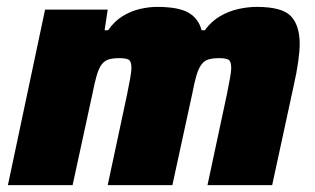

<svg xmlns="http://www.w3.org/2000/svg" viewBox="-20 -538 916 558"><path d="M3 0 111 -510H293L284 -450H294Q313 -477 337 -491.5Q361 -506 387 -512Q413 -518 436 -518Q499 -518 528 -501Q557 -484 566 -450H575Q595 -477 620.5 -491.5Q646 -506 673.5 -512Q701 -518 726 -518Q800 -518 825.5 -491Q851 -464 851 -410Q851 -390 846.5 -358Q842 -326 834 -291L771 0H583L639 -262Q644 -287 648 -308.5Q652 -330 652 -340Q652 -360 644 -364.5Q636 -369 617 -369Q597 -369 585 -365Q573 -361 565 -350Q557 -339 551 -319Q545 -299 539 -267L481 0H293L349 -262Q354 -287 358 -308.5Q362 -330 362 -340Q362 -360 354 -364.5Q346 -369 327 -369Q307 -369 295 -365Q283 -361 275 -350Q267 -339 261 -318.5Q255 -298 249 -267L191 0Z"/></svg>

Font: Saira Thin ExtraBold
Style: Italic
Weight: 800
Italic angle: -12°
Version: Version 1.101